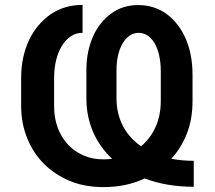

<svg xmlns="http://www.w3.org/2000/svg" viewBox="-20 -758 882 788"><path d="M404.8 9.9Q326 9.9 264.2 -16.3Q140.6 -70 92 -190Q66.8 -250.7 66.8 -323.9V-438.9Q66.8 -483.7 75.5 -522.9Q84.2 -562.1 100 -595Q115.8 -627.8 138 -653.9Q160.2 -680 187.1 -698.9Q244.3 -737.9 318.9 -737.9V-623.2Q292.3 -623.6 270.6 -609Q248.9 -594.5 233.7 -569.2Q218.4 -544 210.2 -510.5Q202.1 -476.9 202.1 -439.6V-323.9Q201.7 -274.9 216.8 -234.2Q231.9 -193.5 259.1 -164.6Q286.2 -135.7 323.5 -119.7Q360.8 -103.7 404.8 -104Q422.6 -104 440.3 -106.2Q415.8 -128.9 396.3 -156.1Q376.8 -183.2 362.9 -214.5Q349.1 -245.7 341.8 -280.9Q334.5 -316.1 334.5 -355.1V-468.8Q334.5 -510.3 342 -545.8Q349.4 -581.3 362.7 -610.4Q376.1 -639.6 394.5 -662.5Q413 -685.4 435.4 -701.7Q482.6 -737.2 546.9 -737.2Q581.7 -737.2 611.5 -727.3Q641.3 -717.3 665.8 -699Q690.3 -680.8 709.5 -655.4Q728.7 -630 742.2 -599.1Q770.2 -535.2 770.2 -450.3V-343.8Q770.2 -268.8 747 -209.7Q723.7 -150.6 683.2 -106.5Q725.9 -98 775.2 -98V8.5Q663 8.5 573.5 -25.6Q498.9 9.9 404.8 9.9ZM558.9 -157.7Q577.1 -172.9 592 -192.3Q606.9 -211.6 617.5 -234.7Q628.2 -257.8 634.1 -285.2Q639.9 -312.5 639.9 -343.8V-463.8Q639.9 -502.5 632.8 -532.3Q625.7 -562.1 613.3 -582.4Q600.9 -602.6 584.3 -612.9Q567.8 -623.2 549 -623.2Q530.5 -623.2 514 -612.9Q497.5 -602.6 485.1 -582.9Q472.7 -563.2 465.4 -534.8Q458.1 -506.4 458.1 -470.2V-354.4Q458.1 -321.4 465.2 -292.6Q472.3 -263.8 485.4 -239.2Q498.6 -214.5 517.2 -194.1Q535.9 -173.7 558.9 -157.7Z"/></svg>

Font: Linik Sans SemiBold
Style: Regular
Weight: 600
Designer: Fonts by Rasmus Andersson / Changes by Cristiano Sobral with parts from Marc Monis
Foundry: rsms
Version: Version 3.020; ttfautohint (v1.6)